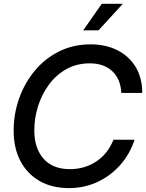

<svg xmlns="http://www.w3.org/2000/svg" viewBox="-20 -971 765 1003"><path d="M340.3 11.7Q251.5 11.7 186.5 -25.6Q121.6 -63 86.4 -130.4Q51.3 -197.8 51.3 -288.1Q51.3 -376.5 80.1 -457.3Q108.9 -538.1 161.9 -601.8Q214.8 -665.5 288.8 -702.4Q362.8 -739.3 453.1 -739.3Q533.2 -739.3 594 -708.3Q654.8 -677.2 689 -620.4Q723.1 -563.5 723.1 -485.4H613.8Q609.9 -559.6 565.7 -599.9Q521.5 -640.1 449.2 -640.1Q381.3 -640.1 327.6 -610.4Q273.9 -580.6 236.3 -530Q198.7 -479.5 179 -417Q159.2 -354.5 159.2 -289.6Q159.2 -196.8 207.3 -142.1Q255.4 -87.4 345.7 -87.4Q421.9 -87.4 482.7 -127.4Q543.5 -167.5 572.8 -241.2H683.1Q657.7 -164.1 606.4 -107.2Q555.2 -50.3 486.8 -19.3Q418.5 11.7 340.3 11.7ZM414.6 -812.5 511.7 -951.2H621.6L494.6 -812.5Z"/></svg>

Font: Inter Display Medium
Style: Italic
Weight: 500
Italic angle: -9.39999°
Designer: Rasmus Andersson
Foundry: rsms
Version: Version 4.000;git-a52131595